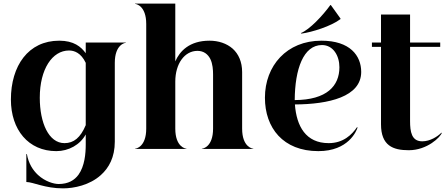

<svg xmlns="http://www.w3.org/2000/svg" viewBox="-20 -820 2456 1057"><path d="M303 193C277 193 229 180 189 143C161 117 137 80 128 28H125V182C162 182 227 217 327 217C388 217 474 199 535 144C580 104 612 45 612 -40V-474C612 -575 668 -584.5 673.5 -584.5V-586H452V-527C426 -563 386 -596 306 -596C136 -596 40 -458 40 -272C40 -106 136 12 290 12C358 12 421 -23 452 -80V-24C452 26 446 95 412 142C390 172 356 193 303 193ZM199 -282C199 -440 268 -542 360 -542C389 -542 426 -529 452 -474V-131C423 -62 386 -32 335 -32C248 -32 199 -144 199 -282Z M785 -688V-112C785 -11 729 -1.5 723.5 -1.5V0H1006.5V-1.5C1001 -1.5 945 -11 945 -112V-371C945 -469 996 -540 1067 -540C1102 -540 1125 -521 1138 -495C1151 -468 1153 -435 1153 -410V-112C1153 -11 1097 -1.5 1091.5 -1.5V0H1374.5V-1.5C1369 -1.5 1313 -11 1313 -112V-423C1313 -480 1293 -523 1261 -552C1228 -581 1183 -596 1133 -596C1023 -596 969 -538 945 -482V-800H723.5V-798.5C729 -798.5 785 -789 785 -688Z M1732.5 12C1898.5 12 1942.5 -99 1948.5 -118L1945.5 -120C1917.5 -79 1870.5 -32 1789.5 -32C1663.5 -32 1612.5 -125 1603.5 -245C1789.5 -246 1968.5 -287 1968.5 -424C1968.5 -514 1906.5 -596 1749.5 -596C1558.5 -596 1438.5 -458 1438.5 -282C1438.5 -116 1538.5 12 1732.5 12ZM1602.5 -269C1603.5 -440 1650.5 -572 1752.5 -572C1814.5 -572 1848.5 -513 1848.5 -450C1848.5 -347 1779.5 -270 1602.5 -269ZM1798.5 -792C1757.5 -735 1684.5 -657 1636.5 -638L1639.5 -635C1698.5 -643 1803.5 -676 1854.5 -715V-718L1801.5 -792Z M2237.5 -154V-562H2403.5V-586H2237.5V-740H2077.5V-586H2027.5V-562H2077.5V-136C2077.5 -18 2143.5 7 2230.5 7C2332.5 7 2405.5 -66 2412.5 -89H2409.5C2389.5 -69 2348.5 -42 2304.5 -42C2245.5 -42 2237.5 -95 2237.5 -154Z"/></svg>

Font: Beautique Display Medium
Style: Bold
Weight: 900
Designer: Nhat-Quang Ngo
Version: Version 1.100;Glyphs 3.2.3 (3260)